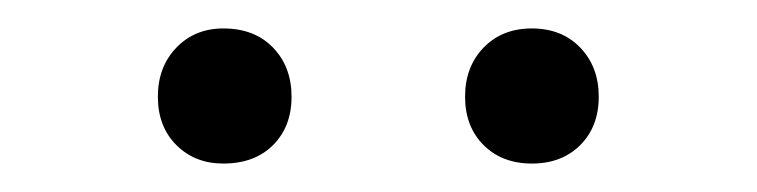

<svg xmlns="http://www.w3.org/2000/svg" viewBox="-20 -694 532 135"><path d="M91 -626Q91 -647 104 -660.5Q117 -674 137 -674Q159 -674 172 -660.5Q185 -647 185 -626Q185 -605 172 -592Q159 -579 137 -579Q117 -579 104 -592Q91 -605 91 -626ZM307 -626Q307 -647 320 -660.5Q333 -674 354 -674Q375 -674 388 -660.5Q401 -647 401 -626Q401 -605 388 -592Q375 -579 354 -579Q333 -579 320 -592Q307 -605 307 -626Z"/></svg>

Font: TavirajRegular
Style: Regular
Weight: 400
Designer: Katatrad Team
Foundry: CadsonDemak
Version: Version 1.000